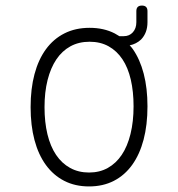

<svg xmlns="http://www.w3.org/2000/svg" viewBox="-20 -660 640 690"><path d="M300 10Q250 10 211 -10Q172 -30 145 -67Q118 -104 104 -156.5Q90 -209 90 -275Q90 -341 104 -393.5Q118 -446 145 -483Q172 -520 211.5 -540Q251 -560 302 -560Q353 -560 392 -540Q401 -535 409 -530H425Q445 -530 457.5 -544Q470 -558 470 -580V-620Q470 -630 475 -635Q480 -640 490 -640Q500 -640 505 -635Q510 -630 510 -620V-580Q510 -542 487 -518Q470 -502 446 -497Q452 -491 457 -484Q483 -447 496.5 -395Q510 -343 510 -278Q510 -211 496 -158Q482 -105 455 -67.5Q428 -30 389 -10Q350 10 300 10ZM300 -40Q338 -40 367.5 -56.5Q397 -73 417.5 -103.5Q438 -134 449 -178.5Q460 -223 460 -278Q460 -331 450 -374Q440 -417 420 -447Q400 -477 370.5 -493.5Q341 -510 302 -510Q263 -510 233 -493.5Q203 -477 182.5 -446.5Q162 -416 151 -372.5Q140 -329 140 -275Q140 -221 150.5 -177.5Q161 -134 181.5 -103.5Q202 -73 232 -56.5Q262 -40 300 -40Z"/></svg>

Font: Maple Mono Thin
Style: Regular
Weight: 250
Monospace: yes
Designer: subframe7536
Version: Version 7.000